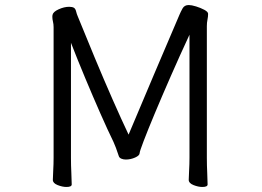

<svg xmlns="http://www.w3.org/2000/svg" viewBox="-20 -732 1040 763"><path d="M733 -594Q694 -510 658.5 -429Q623 -348 595 -281Q567 -214 551 -172Q535 -130 535 -124Q535 -114 517 -106Q499 -98 480 -98Q470 -98 462 -101.5Q454 -105 452 -112Q447 -128 440.5 -145Q434 -162 431 -168Q408 -215 378.5 -282Q349 -349 318.5 -422Q288 -495 262 -562V-105Q262 -74 263.5 -45Q265 -16 265 1Q265 11 244 11Q228 11 209 3.5Q190 -4 190 -17Q190 -29 191.5 -54.5Q193 -80 193 -106V-624Q193 -636 190.5 -646Q188 -656 188 -665Q188 -671 189 -673Q191 -685 213 -695Q235 -705 255 -705Q267 -705 274 -701Q280 -697 282.5 -686.5Q285 -676 289 -667Q321 -588 357 -501.5Q393 -415 428 -335.5Q463 -256 491 -197Q540 -314 593 -438.5Q646 -563 693 -673Q698 -685 705.5 -698.5Q713 -712 730 -712Q741 -712 759 -706.5Q777 -701 792 -693Q807 -685 807 -677Q807 -666 804.5 -654Q802 -642 802 -628V-105Q802 -74 803.5 -45Q805 -16 805 1Q805 11 784 11Q768 11 749 3.5Q730 -4 730 -17Q730 -29 731.5 -54.5Q733 -80 733 -106Z"/></svg>

Font: QiushuiShotai
Style: Regular
Weight: 600
Designer: Fontworks Inc.
Foundry: Fontworks Inc.
Version: Version 1.250